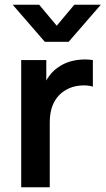

<svg xmlns="http://www.w3.org/2000/svg" viewBox="-20 -795 448 815"><path d="M70 -540H176.5V-408.5L163.5 -425.5Q174 -453.2 190.9 -475.3Q207.8 -497.5 230.5 -511.7Q249.8 -525.1 274 -532.7Q298.2 -540.2 323.8 -542Q349.3 -543.8 374.2 -540V-427.5Q348.6 -434.8 317.8 -431.6Q286.9 -428.5 262.3 -414.7Q237.9 -401.4 222.1 -380.7Q206.2 -359.9 198.7 -333.9Q191.2 -307.8 191.2 -274.3V0H70ZM146.2 -775 220.8 -685.8 295.5 -775H408L271.3 -617.5H170.3L33.7 -775Z"/></svg>

Font: Tap Sans
Style: Regular
Weight: 400
Designer: Tap Payments
Foundry: Tap Payments
Version: Version 1.001;Glyphs 3.1.2 (3151)